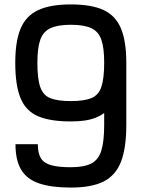

<svg xmlns="http://www.w3.org/2000/svg" viewBox="-20 -834 640 868"><path d="M300 -814Q394 -814 448.5 -788.5Q503 -763 527 -705Q551 -647 551 -551V-269Q551 -165 527 -103Q503 -41 448.5 -13.5Q394 14 300 14Q212 14 156.5 -5Q101 -24 75.5 -67Q50 -110 50 -182H151Q151 -141 165 -118.5Q179 -96 212 -87Q245 -78 300 -78Q359 -78 392 -94.5Q425 -111 438 -153Q451 -195 451 -269V-323Q433 -310 411.5 -301.5Q390 -293 362.5 -289Q335 -285 300 -285Q207 -285 152 -308.5Q97 -332 73 -390Q49 -448 49 -550Q49 -647 73 -704.5Q97 -762 152 -788Q207 -814 300 -814ZM300 -722Q241 -722 208 -706.5Q175 -691 162 -654Q149 -617 149 -550Q149 -478 162 -440.5Q175 -403 208 -390Q241 -377 300 -377Q359 -377 392 -390Q425 -403 438 -440.5Q451 -478 451 -551Q451 -618 438 -655Q425 -692 392 -707Q359 -722 300 -722Z"/></svg>

Font: Victor Mono Thin
Style: Regular
Weight: 100
Monospace: yes
Designer: Rune Bjørnerås
Version: Version 1.561;gftools[0.9.30]